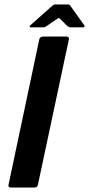

<svg xmlns="http://www.w3.org/2000/svg" viewBox="-20 -836 397 856"><path d="M149 -12Q147 0 133 0H29Q15 0 18 -12L155 -660Q158 -673 172 -673H276Q282 -673 285.5 -669.5Q289 -666 287 -660ZM117 -714Q113 -714 112.5 -717Q112 -720 115 -723L213 -810Q219 -816 224 -816H283Q290 -816 293 -811L356 -723Q358 -720 356.5 -717Q355 -714 350 -714H297Q290 -714 286.5 -716Q283 -718 279 -721L247 -753Q242 -757 236 -753L188 -720Q184 -717 180.5 -715.5Q177 -714 172 -714Z"/></svg>

Font: Glory
Style: Bold Italic
Weight: 700
Italic angle: -12°
Version: Version 1.011